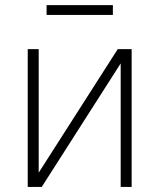

<svg xmlns="http://www.w3.org/2000/svg" viewBox="-20 -740 631 760"><path d="M133.2 -56.5 446 -545.5H501.1V0H457.7V-489L145.2 0H89.8V-545.5H133.2ZM426.8 -719.8V-680.8H164.4V-719.8Z"/></svg>

Font: Inter UI Extra Light
Style: Regular
Weight: 200
Designer: Rasmus Andersson
Foundry: rsms
Version: 3.2;8d6f07862